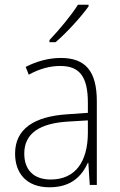

<svg xmlns="http://www.w3.org/2000/svg" viewBox="-20 -785 508 815"><path d="M356 -758V-765H311C282 -719 232 -659 190 -615V-606H216C263 -646 324 -713 356 -758ZM238 -539C185 -539 134 -524 89 -501L102 -468C150 -494 193 -505 236 -505C316 -505 353 -462 353 -349V-306L267 -300C125 -291 44 -238 44 -133C44 -49 93 10 190 10C282 10 327 -37 353 -94H355L361 0H391V-355C391 -484 342 -539 238 -539ZM270 -269 353 -274V-219C352 -101 302 -23 195 -23C124 -23 83 -63 83 -133C83 -220 150 -262 270 -269Z"/></svg>

Font: Noto Sans Gurmukhi UI SemiCondensed ExtraLight
Style: Regular
Weight: 200
Width: 4
Designer: Jelle Bosma - Monotype Design Team
Foundry: Monotype Imaging Inc.
Version: Version 2.004